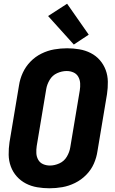

<svg xmlns="http://www.w3.org/2000/svg" viewBox="-20 -1002 616 1030"><path d="M245 8Q280 8 314.5 2Q349 -4 382.5 -20.5Q416 -37 442.5 -64Q469 -91 483.5 -124Q498 -157 503 -192L554 -497Q559 -530 558.5 -563.5Q558 -597 547 -626.5Q536 -656 515.5 -679.5Q495 -703 466.5 -717.5Q438 -732 405.5 -737.5Q373 -743 340 -743Q306 -743 271 -737Q236 -731 202.5 -714.5Q169 -698 143 -671Q117 -644 102 -611Q87 -578 82 -544L31 -239Q26 -205 26.5 -172Q27 -139 38 -109Q49 -79 70 -55.5Q91 -32 119 -17.5Q147 -3 179.5 2.5Q212 8 245 8ZM248 -114Q228 -114 211 -121.5Q194 -129 185 -145Q176 -161 175 -180Q174 -199 177 -219L228 -524Q232 -549 246.5 -573.5Q261 -598 286.5 -609.5Q312 -621 338 -621Q357 -621 374 -613.5Q391 -606 400 -590Q409 -574 410 -555Q411 -536 408 -517L357 -212Q353 -186 338.5 -161.5Q324 -137 298.5 -125.5Q273 -114 248 -114ZM376 -763 456 -816 340 -982 238 -916Z"/></svg>

Font: Iosevka Sparkle Heavy
Style: Italic
Weight: 900
Italic angle: -9°
Designer: Belleve Invis
Foundry: Belleve Invis
Version: Version 4.5.0; ttfautohint (v1.8.3)